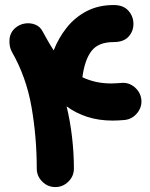

<svg xmlns="http://www.w3.org/2000/svg" viewBox="-20 -676 603 770"><path d="M42.5 -564.9Q59.1 -578.6 80.3 -581.8Q101.6 -585 121.1 -577.4Q140.6 -569.8 150.4 -550.8Q161.1 -531.2 172.1 -512Q183.1 -492.7 195.3 -474.1Q214.8 -523.9 247.6 -565.2Q280.3 -606.4 327.4 -631.1Q374.5 -655.8 436 -655.8Q474.6 -655.8 494.9 -633.1Q515.1 -610.4 515.1 -580.1Q515.1 -550.3 495.4 -528.8Q475.6 -507.3 436 -507.3Q374 -507.3 346.7 -471.2Q319.3 -435.1 310.5 -366.2Q335 -354.5 363.8 -347.9Q392.6 -341.3 427.2 -341.3Q436.5 -341.3 446 -342Q455.6 -342.8 465.3 -343.3Q495.6 -346.7 519.5 -326.7Q543.5 -306.6 546.9 -276.4Q549.8 -246.6 530 -222.4Q510.3 -198.2 480 -194.8Q467.8 -193.8 455.6 -193.1Q443.4 -192.4 431.6 -192.4Q376 -192.4 329.6 -207.5Q283.2 -222.7 247.1 -249.5Q261.2 -191.9 268.8 -127.2Q276.4 -62.5 276.4 0Q276.4 30.3 254.4 52.2Q232.4 74.2 201.7 74.2Q171.4 74.2 149.4 52.2Q127.4 30.3 127.4 0Q127.4 -126.5 106.4 -246.8Q85.4 -367.2 27.8 -467.8Q16.1 -488.8 18.1 -517.3Q20 -545.9 42.5 -564.9Z"/></svg>

Font: Mikhak-DS1-FD ExtraBold
Style: Regular
Weight: 800
Designer: Amin Abedi
Version: Version 3.2